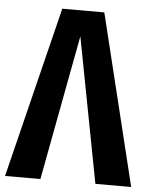

<svg xmlns="http://www.w3.org/2000/svg" viewBox="-58 -784 652 828"><g transform="rotate(5 268.0 -370.0)"><path d="M360 -740H178L-5 0H148L266 -628L386 0H541Z"/></g></svg>

Font: Glow Sans TC Compressed
Style: Bold
Weight: 700
Width: 2
Designer: Ryoko NISHIZUKA (kana, bopomofo & ideographs); Paul D. Hunt (Latin, Greek & Cyrillic); Sandoll Communications, Soo-young
Version: Version 0.93